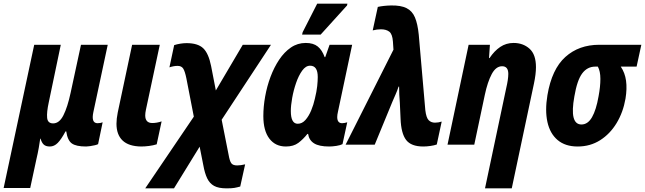

<svg xmlns="http://www.w3.org/2000/svg" viewBox="-73 -795 3544 1055"><path d="M-53 238 115 -549H261L195 -233Q183 -178 186 -147.5Q189 -117 219 -117Q253 -117 275.5 -161.5Q298 -206 315 -285L372 -549H519L440 -179Q427 -118 463 -118Q479 -118 491 -123L466 -3Q461 0 448.5 3Q436 6 422 8Q408 10 400 10Q345 10 321.5 -7Q298 -24 291 -73H287Q264 -30 244.5 -10Q225 10 201 10Q179 10 167.5 -0.5Q156 -11 150 -33H148Q145 -11 140 17.5Q135 46 127 80L93 238Z M702 10Q634 9 600.5 -23Q567 -55 567 -115Q567 -142 574 -177L653 -549H805L729 -193Q725 -174 725 -161Q725 -119 764 -119Q788 -119 815 -128L788 -2Q769 4 746 7Q723 10 702 10Z M725 240 992 -154 951 -365Q943 -404 933.5 -418.5Q924 -433 903 -433Q882 -433 858 -425L884 -547Q899 -552 917.5 -555Q936 -558 952 -558Q1014 -558 1043.5 -530Q1073 -502 1087 -432L1113 -298L1261 -549H1416L1145 -137L1183 55Q1189 90 1198 102Q1207 114 1230 114Q1250 114 1274 108L1247 230Q1229 235 1214.5 237.5Q1200 240 1172 240Q1128 240 1103.5 226.5Q1079 213 1065.5 185Q1052 157 1044 112L1024 11L883 240Z M1498 10Q1440 10 1407 -33.5Q1374 -77 1374 -157Q1374 -209 1384 -265Q1394 -321 1413.5 -373Q1433 -425 1461 -467Q1489 -509 1525.5 -534Q1562 -559 1607 -559Q1649 -559 1673 -539.5Q1697 -520 1711 -481H1714L1738 -549H1862L1784 -181Q1780 -164 1780 -152Q1780 -118 1807 -118Q1813 -118 1821 -119.5Q1829 -121 1835 -123L1809 -3Q1798 3 1776 6.5Q1754 10 1736 10Q1680 10 1652.5 -7.5Q1625 -25 1620 -59H1616Q1593 -30 1566.5 -10Q1540 10 1498 10ZM1563 -115Q1587 -115 1605.5 -136Q1624 -157 1637 -188.5Q1650 -220 1657 -252Q1667 -293 1670 -322Q1673 -351 1673 -372Q1673 -434 1631 -434Q1607 -434 1587.5 -407Q1568 -380 1554 -339.5Q1540 -299 1532.5 -257Q1525 -215 1525 -185Q1525 -115 1563 -115ZM1587 -605 1590 -618 1670 -775H1836L1834 -765L1689 -605Z M2253 10Q2186 10 2158.5 -26Q2131 -62 2128 -143L2124 -231Q2122 -253 2121 -275Q2120 -297 2120 -319H2117Q2110 -297 2101 -277Q2092 -257 2084 -238L1986 0H1826L2089 -522L2086 -567Q2083 -608 2066 -621Q2049 -634 2020 -634Q1998 -634 1975 -628L2003 -757Q2034 -764 2076 -765Q2129 -766 2160.5 -750.5Q2192 -735 2207 -699.5Q2222 -664 2228 -604L2264 -190Q2269 -148 2282.5 -134.5Q2296 -121 2317 -121Q2336 -121 2354 -127L2327 -1Q2313 4 2292 7Q2271 10 2253 10Z M2709 -313Q2714 -334 2717 -354Q2720 -374 2720 -389Q2720 -431 2686 -431Q2652 -431 2629 -388Q2606 -345 2591 -274L2533 0H2386L2502 -549H2619L2614 -476H2617Q2643 -515 2675.5 -537Q2708 -559 2749 -559Q2801 -559 2836.5 -527.5Q2872 -496 2872 -426Q2872 -388 2861 -336L2739 240H2592Z M3101 10Q3033 10 2991 -25.5Q2949 -61 2935 -124.5Q2921 -188 2935 -272Q2959 -415 3033.5 -482Q3108 -549 3220 -549H3451L3425 -429H3338Q3361 -395 3367 -351.5Q3373 -308 3364 -253Q3351 -178 3315 -118.5Q3279 -59 3224.5 -24.5Q3170 10 3101 10ZM3122 -111Q3157 -111 3180 -151Q3203 -191 3216 -266Q3226 -319 3226 -361.5Q3226 -404 3212 -429H3198Q3154 -429 3126 -391.5Q3098 -354 3083 -265Q3055 -111 3122 -111Z"/></svg>

Font: Noto Sans Condensed ExtraBold
Style: Italic
Weight: 800
Width: 3
Italic angle: -12°
Designer: Monotype Design Team
Foundry: Monotype Imaging Inc.
Version: Version 2.013; ttfautohint (v1.8.4.7-5d5b)